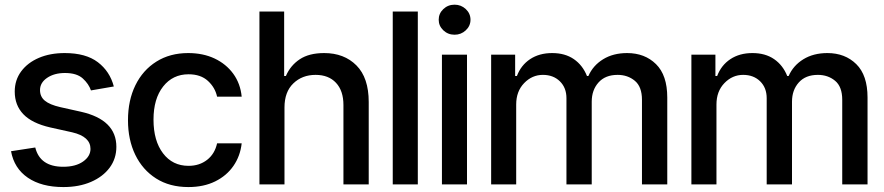

<svg xmlns="http://www.w3.org/2000/svg" viewBox="-20 -776 3722 808"><path d="M459 -412.1 362.8 -395.5Q353.5 -422.9 328.4 -445.8Q303.2 -468.8 253.4 -468.8Q208.5 -468.8 178.5 -448.5Q148.4 -428.2 148.4 -397Q148.4 -369.1 168.7 -352.3Q189 -335.4 233.4 -325.2L320.8 -305.7Q469.7 -272 469.7 -158.2Q469.7 -108.4 441.4 -70.3Q413.1 -32.2 362.8 -10.5Q312.5 11.2 246.6 11.2Q154.8 11.2 97.2 -28.1Q39.6 -67.4 26.4 -139.6L128.4 -155.3Q148.4 -74.2 246.1 -74.2Q298.3 -74.2 329.6 -96.2Q360.8 -118.2 360.8 -149.4Q360.8 -201.2 283.7 -219.2L191.4 -239.7Q114.7 -257.3 78.4 -295.2Q42 -333 42 -390.6Q42 -439 69.1 -475.6Q96.2 -512.2 143.6 -532.5Q190.9 -552.7 252.4 -552.7Q341.3 -552.7 391.8 -514.2Q442.4 -475.6 459 -412.1Z M772.9 11.2Q693.8 11.2 637 -24.9Q580.1 -61 549.3 -124.5Q518.6 -188 518.6 -270Q518.6 -353.5 549.8 -417.2Q581.1 -481 638.2 -516.8Q695.3 -552.7 772 -552.7Q834.5 -552.7 883.1 -529.8Q931.6 -506.8 961.7 -465.6Q991.7 -424.3 997.1 -369.1H893.6Q885.3 -407.7 855 -435.5Q824.7 -463.4 773.4 -463.4Q707 -463.4 666.5 -411.9Q626 -360.4 626 -272.5Q626 -183.6 666 -130.9Q706.1 -78.1 773.4 -78.1Q819.3 -78.1 851.6 -103.3Q883.8 -128.4 893.6 -172.9H997.1Q991.2 -119.6 962.6 -78.1Q934.1 -36.6 885.7 -12.7Q837.4 11.2 772.9 11.2Z M1177.2 -323.7V0H1071.8V-727.5H1175.8V-456.1H1183.1Q1202.1 -500.5 1241.5 -526.6Q1280.8 -552.7 1344.2 -552.7Q1428.2 -552.7 1480 -500.7Q1531.7 -448.7 1531.7 -346.7V0H1425.3V-334Q1425.3 -394 1394 -427.5Q1362.8 -460.9 1308.1 -460.9Q1251.5 -460.9 1214.4 -425Q1177.2 -389.2 1177.2 -323.7Z M1738.3 -727.5V0H1632.8V-727.5Z M1839.8 0V-545.9H1945.3V0ZM1893.1 -629.9Q1865.2 -629.9 1845.7 -648.4Q1826.2 -667 1826.2 -692.9Q1826.2 -719.2 1845.7 -737.8Q1865.2 -756.3 1893.1 -756.3Q1920.4 -756.3 1940.2 -737.8Q1960 -719.2 1960 -692.9Q1960 -667 1940.2 -648.4Q1920.4 -629.9 1893.1 -629.9Z M2046.9 0V-545.9H2147.9V-456.1H2155.3Q2172.4 -501.5 2210.9 -527.1Q2249.5 -552.7 2303.7 -552.7Q2357.9 -552.7 2395 -527.1Q2432.1 -501.5 2450.2 -456.1H2456.1Q2475.6 -500.5 2518.1 -526.6Q2560.5 -552.7 2619.1 -552.7Q2693.4 -552.7 2740.7 -506.1Q2788.1 -459.5 2788.1 -365.7V0H2681.6V-356Q2681.6 -411.1 2651.6 -436Q2621.6 -460.9 2579.1 -460.9Q2527.3 -460.9 2498.8 -429Q2470.2 -397 2470.2 -348.1V0H2363.8V-362.8Q2363.8 -406.7 2336.2 -433.8Q2308.6 -460.9 2264.6 -460.9Q2219.2 -460.9 2185.8 -426.3Q2152.3 -391.6 2152.3 -336.4V0Z M2889.6 0V-545.9H2990.7V-456.1H2998Q3015.1 -501.5 3053.7 -527.1Q3092.3 -552.7 3146.5 -552.7Q3200.7 -552.7 3237.8 -527.1Q3274.9 -501.5 3293 -456.1H3298.8Q3318.4 -500.5 3360.8 -526.6Q3403.3 -552.7 3461.9 -552.7Q3536.1 -552.7 3583.5 -506.1Q3630.9 -459.5 3630.9 -365.7V0H3524.4V-356Q3524.4 -411.1 3494.4 -436Q3464.4 -460.9 3421.9 -460.9Q3370.1 -460.9 3341.6 -429Q3313 -397 3313 -348.1V0H3206.5V-362.8Q3206.5 -406.7 3179 -433.8Q3151.4 -460.9 3107.4 -460.9Q3062 -460.9 3028.6 -426.3Q2995.1 -391.6 2995.1 -336.4V0Z"/></svg>

Font: Inter Tight Medium
Style: Regular
Weight: 500
Designer: Rasmus Andersson
Foundry: rsms
Version: Version 3.004; ttfautohint (v1.8.4.7-5d5b)